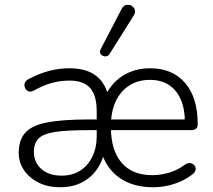

<svg xmlns="http://www.w3.org/2000/svg" viewBox="-20 -782 899 810"><path d="M234 8Q183 8 144 -11Q105 -30 82 -63Q59 -96 59 -137Q59 -191 86.5 -222Q114 -253 178.5 -265.5Q243 -278 353 -278H398V-233H354Q264 -233 213.5 -225.5Q163 -218 143 -198Q123 -178 123 -142Q123 -97 154.5 -69Q186 -41 240 -41Q285 -41 318 -62Q351 -83 369.5 -121Q388 -159 388 -206V-312Q388 -380 360 -411Q332 -442 273 -442Q234 -442 198 -432Q162 -422 123 -400Q111 -394 103 -396Q95 -398 90 -404Q85 -410 83.5 -418.5Q82 -427 86 -435Q90 -443 100 -448Q142 -471 186 -482.5Q230 -494 272 -494Q346 -494 387 -461Q428 -428 440 -364H418Q444 -427 495 -460.5Q546 -494 614 -494Q661 -494 697.5 -478.5Q734 -463 760.5 -432.5Q787 -402 800.5 -358.5Q814 -315 814 -260V-256Q814 -245 807 -239Q800 -233 786 -233H439V-278H776L760 -266Q760 -322 743 -361.5Q726 -401 693.5 -423Q661 -445 612 -445Q562 -445 525 -421Q488 -397 468 -354Q448 -311 448 -252V-245Q448 -148 493 -95.5Q538 -43 623 -43Q656 -43 691.5 -53Q727 -63 760 -87Q770 -94 779.5 -94Q789 -94 795.5 -89Q802 -84 804.5 -76.5Q807 -69 803.5 -60.5Q800 -52 790 -45Q758 -20 714.5 -6Q671 8 626 8Q540 8 482.5 -33Q425 -74 404 -153H423Q410 -79 360 -35.5Q310 8 234 8ZM442 -554Q437 -546 429 -544.5Q421 -543 413.5 -546.5Q406 -550 403 -557.5Q400 -565 405 -575L493 -744Q499 -756 508 -759.5Q517 -763 526 -761Q535 -759 541.5 -752.5Q548 -746 549.5 -737Q551 -728 545 -718Z"/></svg>

Font: Nunito ExtraLight Light
Style: Regular
Weight: 300
Version: Version 3.602